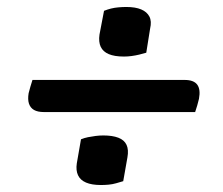

<svg xmlns="http://www.w3.org/2000/svg" viewBox="-20 -575 640 550"><path d="M73 -346H509Q535 -346 545 -332.5Q555 -319 550 -292Q548 -283 545 -273Q542 -263 539 -254H106Q88 -254 77.5 -260Q67 -266 63 -278Q59 -290 62 -308Q64 -317 67 -326.5Q70 -336 73 -346ZM278 -544Q288 -548 298 -550.5Q308 -553 319.5 -554Q331 -555 342 -555Q368 -555 384.5 -548Q401 -541 408 -527.5Q415 -514 410 -493L399 -424Q389 -421 378.5 -418.5Q368 -416 357 -414.5Q346 -413 335 -413Q308 -413 291.5 -420Q275 -427 268.5 -441Q262 -455 265 -476ZM212 -176Q222 -180 232 -182Q242 -184 253.5 -185.5Q265 -187 276 -187Q302 -187 319 -180.5Q336 -174 342.5 -160Q349 -146 345 -124L333 -56Q323 -53 312.5 -50Q302 -47 291 -46Q280 -45 269 -45Q243 -45 226.5 -52Q210 -59 203.5 -73Q197 -87 200 -107Z"/></svg>

Font: Rec Mono Duotone
Style: Italic
Weight: 400
Italic angle: -10°
Monospace: yes
Version: Version 1.085; ttfautohint (v1.8.4.7-5d5b)